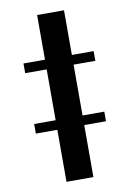

<svg xmlns="http://www.w3.org/2000/svg" viewBox="-97 -839 695 1019"><g transform="rotate(-10 250.0 -329.5)"><path d="M61 -211.9H176.8V-485.8H61V-538.1H176.8V-778.8H321.8V-538.1H439V-485.8H321.8V-211.9H439V-160.2H321.8V120.1H176.8V-160.2H61Z"/></g></svg>

Font: BIZ UDPMincho
Style: Bold
Weight: 700
Designer: TypeBank Co., Ltd.
Foundry: Morisawa Inc.
Version: Version 1.06